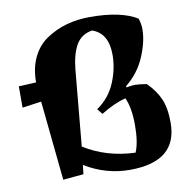

<svg xmlns="http://www.w3.org/2000/svg" viewBox="-83 -807 906 913"><g transform="rotate(-10 370.5 -350.5)"><path d="M524 -365Q548 -370 565 -370Q582 -370 621 -364Q661 -325 681 -280Q701 -235 701 -164Q701 -69 643.5 -22.5Q586 24 471.5 24Q357 24 255 -38L250 6L151 15L112 -369L20 -356V-459L104 -463Q104 -533 129.5 -585Q155 -637 200 -666Q288 -725 410 -725Q560 -725 637 -677Q646 -650 646 -625Q646 -565 615 -492.5Q584 -420 522 -371ZM485 -530Q485 -634 409 -660Q355 -651 330.5 -607Q306 -563 299 -492L265 -125Q373 -57 512 -52Q532 -98 532 -182Q532 -266 509 -315Q454 -301 389 -261L368 -287Q429 -329 457 -395.5Q485 -462 485 -530Z"/></g></svg>

Font: Joti One
Style: Regular
Weight: 400
Designer: Eduardo Rodriguez Tunni
Foundry: Eduardo Rodriguez Tunni
Version: Version 1.001